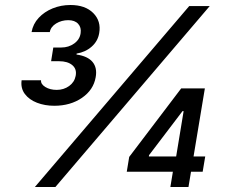

<svg xmlns="http://www.w3.org/2000/svg" viewBox="-20 -752 908 772"><path d="M198.2 -326.7Q160.2 -326.7 128.7 -338.9Q97.2 -351.1 79.8 -374.3Q62.5 -397.5 66.9 -429.2H145Q143.6 -413.6 162.4 -402.1Q181.2 -390.6 208 -390.6Q236.3 -390.6 257.8 -406Q279.3 -421.4 284.2 -446.8Q289.6 -474.1 270.8 -490Q252 -505.9 217.3 -505.9H185.5L194.3 -561H226.6Q255.9 -561 278.3 -577.1Q300.8 -593.3 304.2 -618.7Q307.6 -641.6 294.2 -656.2Q280.8 -670.9 254.4 -670.9Q227.5 -670.9 205.8 -657.7Q184.1 -644.5 180.2 -623H106.9Q112.8 -655.8 135.5 -680.2Q158.2 -704.6 191.7 -718.3Q225.1 -731.9 263.2 -731.9Q322.8 -731.9 355 -699.5Q387.2 -667 378.9 -619.1Q373.5 -586.4 348.6 -564.5Q323.7 -542.5 288.1 -536.6L287.6 -532.7Q332.5 -526.4 352.1 -502.9Q371.6 -479.5 364.7 -441.4Q356 -390.6 309.6 -358.6Q263.2 -326.7 198.2 -326.7ZM120.1 0 740.7 -727.5H823.2L202.6 0ZM489.7 -61.5 499.5 -121.1 708.5 -396.5H763.2L748 -305.2H713.9L579.1 -127.9L578.6 -123H805.2L794.9 -61.5ZM665 0 678.2 -80.1 685.5 -106 733.4 -396.5H803.7L737.8 0Z"/></svg>

Font: Inter Variable
Style: Italic
Weight: 400
Italic angle: -9.39999°
Designer: Rasmus Andersson
Foundry: rsms
Version: Version 4.001;git-9221beed3